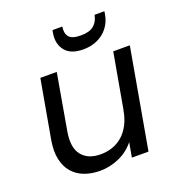

<svg xmlns="http://www.w3.org/2000/svg" viewBox="-137 -870 915 990"><g transform="rotate(-20 320.0 -375.0)"><path d="M512 0H421L435 -80Q401 -37 350 -14.5Q299 8 245 8Q198 8 159.5 -6.5Q121 -21 95.5 -50.5Q70 -80 60.5 -124Q51 -168 61 -227L118 -548H208L154 -239Q140 -155 174 -113Q208 -71 277 -71Q312 -71 343 -82Q374 -93 398.5 -115Q423 -137 440 -170Q457 -203 464 -247V-244L518 -548H609ZM543 -740Q538 -712 524.5 -688.5Q511 -665 490 -647.5Q469 -630 440.5 -620Q412 -610 378 -610Q309 -610 279 -647.5Q249 -685 258 -741L261 -758H315Q309 -722 325.5 -702Q342 -682 390 -682Q438 -682 461.5 -702Q485 -722 492 -758H546Z"/></g></svg>

Font: SVN-Poppins
Style: Italic
Weight: 400
Italic angle: -10°
Designer: Ninad Kale (Devanagari), Jonny Pinhorn (Latin)
Foundry: Indian Type Foundry
Version: Version 3.002 2017; ttfautohint (v1.8.3)